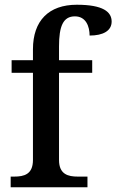

<svg xmlns="http://www.w3.org/2000/svg" viewBox="-20 -790 491 810"><path d="M25 0H349V-45H308C268 -45 229 -54 229 -115V-483H369V-536H229V-594C229 -679 246 -721 296 -721C343 -721 358 -678 358 -640C415 -640 451 -660 451 -699C451 -740 415 -770 304 -770C186 -770 119 -703 119 -582V-536H29V-483H119V-115C119 -54 81 -45 40 -45H25Z"/></svg>

Font: Noto Serif Vithkuqi Medium
Style: Regular
Weight: 500
Version: Version 1.005